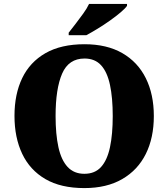

<svg xmlns="http://www.w3.org/2000/svg" viewBox="-20 -951 860 981"><path d="M411 10Q291 10 212 -36Q133 -82 93.5 -165Q54 -248 54 -359Q54 -470 93.5 -552Q133 -634 212.5 -679.5Q292 -725 412 -725Q526 -725 605 -679.5Q684 -634 725 -551.5Q766 -469 766 -358Q766 -247 725 -164.5Q684 -82 604.5 -36Q525 10 411 10ZM411 -63Q465 -63 496.5 -98Q528 -133 542 -199Q556 -265 556 -358Q556 -451 542 -517Q528 -583 496.5 -617.5Q465 -652 412 -652Q331 -652 297.5 -575Q264 -498 264 -358Q264 -265 278.5 -199Q293 -133 325.5 -98Q358 -63 411 -63ZM331 -784Q346 -803 366 -829Q386 -855 405.5 -882Q425 -909 435 -931H629V-921Q620 -908 596.5 -888Q573 -868 542 -846Q511 -824 479 -804.5Q447 -785 421 -771H331Z"/></svg>

Font: Noto Serif Hebrew Black
Style: Regular
Weight: 900
Version: Version 2.003